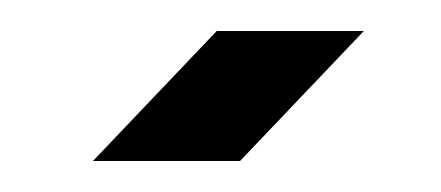

<svg xmlns="http://www.w3.org/2000/svg" viewBox="-20 -844 285 124"><path d="M40 -740 120 -824H215L135 -740Z"/></svg>

Font: Odibee Sans
Style: Regular
Weight: 400
Designer: James Barnard - Barnard Co. Limited
Version: Version 2.001; ttfautohint (v1.8.3)